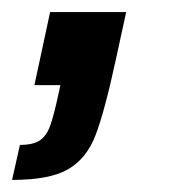

<svg xmlns="http://www.w3.org/2000/svg" viewBox="-62 -141 289 318"><path d="M35 14 38 0H-5L21 -121H147L130 -43Q111 45 96 83.5Q81 122 50.5 139.5Q20 157 -42 157L-29 99Q-7 99 4 91.5Q15 84 21 67.5Q27 51 35 14Z"/></svg>

Font: Saira Ultra Condensed ExtraBold
Style: Italic
Weight: 800
Width: 1
Italic angle: -12°
Designer: Hector Gatti with collaboration of the Omnibus-Type team
Foundry: Omnibus-Type
Version: Version 1.001; ttfautohint (v1.8)